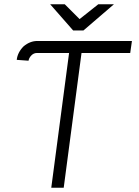

<svg xmlns="http://www.w3.org/2000/svg" viewBox="-20 -875 647 895"><path d="M152 -628Q137 -628 126 -616.5Q115 -605 113 -592L58 -596Q62 -631 90 -659Q120 -684 154 -684H595L587 -628H360L277 0H219L302 -628ZM282 -855 351 -786 438 -855H511L369 -733H321L214 -855Z"/></svg>

Font: Bellota
Style: Italic
Weight: 400
Italic angle: -7.5°
Designer: Kemie Guaida
Foundry: Kemie Guaida
Version: Version 4.001